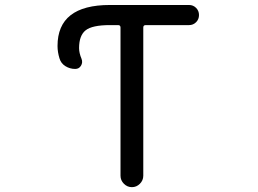

<svg xmlns="http://www.w3.org/2000/svg" viewBox="-20 -775 1040 774"><path d="M422.9 -754.9H742.2Q758.8 -754.9 770.5 -743.2Q782.2 -731.4 782.2 -714.4Q782.2 -697.3 770.5 -685.5Q758.8 -673.8 742.2 -673.8H567.4Q557.6 -673.8 557.6 -664.1V-66.4Q557.6 -47.9 543.9 -34.2Q530.3 -20.5 511.7 -20.5Q493.2 -20.5 479.5 -34.2Q465.8 -47.9 465.8 -66.4V-664.1Q465.8 -673.8 456.1 -673.8H422.9Q351.6 -673.8 325.2 -652.8Q298.8 -631.8 298.8 -581.1Q298.8 -561.5 308.6 -538.1Q314.5 -523.4 306.6 -510.3Q298.8 -497.1 283.2 -497.1Q261.7 -497.1 243.7 -508.3Q225.6 -519.5 219.7 -540Q211.9 -565.4 211.9 -589.8Q211.9 -754.9 422.9 -754.9Z"/></svg>

Font: Rounded-X Mgen+ 1mn regular
Style: Regular
Weight: 400
Designer: [Source Han Sans]
Ryoko NISHIZUKA  (kana & ideographs); Paul D. Hunt (Latin, Greek & Cyrillic); Wenlong ZHANG  (bopomofo
Version: Version 1.059.20150602